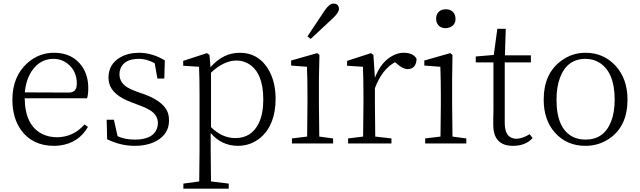

<svg xmlns="http://www.w3.org/2000/svg" viewBox="-20 -831 3705 1112"><path d="M124 -295.9 377.9 -294.9Q419.9 -294.9 423.8 -334Q424.8 -340.8 424.8 -347.7Q424.8 -419.9 372.1 -461.9Q335.9 -490.2 289.1 -490.2Q211.9 -490.2 164.1 -419.9Q129.9 -368.2 124 -295.9ZM484.4 -261.7H123Q125 -102.5 227.5 -53.7Q264.6 -36.1 310.5 -36.1Q405.3 -37.1 469.7 -110.4L489.3 -95.7Q434.6 -2 325.2 11.7Q308.6 13.7 293 13.7Q168 13.7 101.6 -78.1Q51.8 -148.4 51.8 -253.9Q51.8 -388.7 139.6 -466.8Q206.1 -525.4 293 -525.4Q400.4 -525.4 456.1 -445.3Q491.2 -392.6 491.2 -322.3Q491.2 -282.2 484.4 -261.7Z M775.4 -298.8 818.4 -284.2Q931.6 -241.2 953.1 -175.8Q959 -156.2 959 -133.8Q959 -54.7 885.7 -14.6Q834 13.7 759.8 13.7Q678.7 13.7 600.6 -24.4L597.7 -137.7H639.6L661.1 -42Q704.1 -22.5 760.7 -22.5Q865.2 -22.5 888.7 -85.9Q894.5 -101.6 894.5 -118.2Q894.5 -167 842.8 -196.3Q821.3 -209 788.1 -220.7L739.3 -239.3Q629.9 -280.3 612.3 -349.6Q608.4 -365.2 608.4 -381.8Q608.4 -459 676.8 -499Q722.7 -525.4 787.1 -525.4Q863.3 -524.4 934.6 -481.4L931.6 -376H891.6L876 -464.8Q829.1 -490.2 786.1 -490.2Q697.3 -490.2 676.8 -430.7Q671.9 -417 671.9 -401.4Q671.9 -351.6 720.7 -323.2Q741.2 -311.5 775.4 -298.8Z M1202.1 -410.2V-94.7Q1266.6 -31.2 1342.8 -31.2Q1437.5 -31.2 1479.5 -119.1Q1504.9 -173.8 1504.9 -253.9Q1504.9 -408.2 1421.9 -460Q1388.7 -480.5 1348.6 -480.5Q1275.4 -479.5 1202.1 -410.2ZM1193.4 -512.7 1199.2 -441.4Q1271.5 -525.4 1369.1 -525.4Q1472.7 -525.4 1530.3 -435.5Q1576.2 -363.3 1576.2 -258.8Q1576.2 -109.4 1489.3 -34.2Q1432.6 13.7 1356.4 13.7Q1262.7 12.7 1200.2 -60.5V32.2Q1200.2 101.6 1202.1 219.7L1304.7 232.4V261.7H1042V232.4L1133.8 219.7Q1135.7 102.5 1135.7 34.2V-279.3Q1135.7 -373 1132.8 -444.3L1041 -450.2V-478.5L1178.7 -523.4Z M1827.1 -376V-226.6Q1827.1 -149.4 1829.1 -40L1909.2 -29.3V0H1670.9V-29.3L1758.8 -40Q1760.7 -149.4 1760.7 -226.6V-282.2Q1760.7 -374 1757.8 -444.3L1666 -451.2V-480.5L1817.4 -523.4L1830.1 -512.7ZM1779.3 -605.5 1760.7 -620.1Q1806.6 -689.5 1861.3 -771.5Q1887.7 -809.6 1910.2 -810.5Q1938.5 -810.5 1942.4 -786.1Q1943.4 -782.2 1943.4 -778.3Q1941.4 -756.8 1908.2 -725.6Q1889.6 -709 1779.3 -605.5Z M2142.6 -512.7 2151.4 -380.9Q2188.5 -477.5 2260.7 -511.7Q2289.1 -525.4 2317.4 -525.4Q2370.1 -525.4 2390.6 -494.1Q2391.6 -492.2 2392.6 -490.2Q2390.6 -431.6 2340.8 -430.7Q2311.5 -431.6 2280.3 -460.9L2267.6 -470.7Q2192.4 -429.7 2151.4 -320.3V-226.6Q2151.4 -151.4 2153.3 -40L2247.1 -29.3V0H1996.1V-29.3L2083 -40Q2085 -149.4 2085 -226.6V-281.2Q2085 -373 2082 -444.3L1990.2 -450.2V-478.5L2128.9 -523.4Z M2561.5 -668Q2523.4 -668 2509.8 -700.2Q2505.9 -710 2505.9 -721.7Q2505.9 -761.7 2541 -774.4Q2551.8 -777.3 2561.5 -777.3Q2600.6 -777.3 2614.3 -744.1Q2618.2 -733.4 2618.2 -721.7Q2618.2 -684.6 2583 -671.9Q2572.3 -668 2561.5 -668ZM2600.6 -40 2680.7 -29.3V0H2442.4V-29.3L2531.2 -40Q2533.2 -149.4 2533.2 -226.6V-282.2Q2533.2 -366.2 2530.3 -444.3L2437.5 -451.2V-480.5L2587.9 -523.4L2600.6 -512.7L2598.6 -376V-226.6Q2598.6 -149.4 2600.6 -40Z M3047.9 -53.7 3064.5 -31.2Q3023.4 13.7 2951.2 13.7Q2835 13.7 2836.9 -112.3Q2836.9 -113.3 2836.9 -114.3Q2836.9 -125 2836.9 -145.5Q2837.9 -175.8 2837.9 -196.3V-469.7H2735.4V-503.9L2839.8 -512.7L2860.4 -664.1H2909.2L2904.3 -510.7H3054.7V-469.7H2903.3V-116.2Q2904.3 -28.3 2970.7 -27.3Q3005.9 -28.3 3047.9 -53.7Z M3371.1 13.7Q3261.7 13.7 3193.4 -63.5Q3128.9 -136.7 3128.9 -253.9Q3128.9 -403.3 3228.5 -477.5Q3292 -525.4 3371.1 -525.4Q3475.6 -525.4 3544.9 -450.2Q3614.3 -375 3614.3 -253.9Q3614.3 -101.6 3510.7 -29.3Q3448.2 13.7 3371.1 13.7ZM3371.1 -22.5Q3478.5 -22.5 3519.5 -127.9Q3540 -181.6 3540 -253.9Q3540 -409.2 3455.1 -465.8Q3418 -490.2 3371.1 -490.2Q3264.6 -490.2 3223.6 -381.8Q3203.1 -328.1 3203.1 -253.9Q3203.1 -82 3302.7 -36.1Q3334 -22.5 3371.1 -22.5Z"/></svg>

Font: GenYoMin JP Light
Style: Regular
Weight: 300
Version: Version 1.001;PS 1;hotconv 16.6.51;makeotf.lib2.5.65220 DEVE